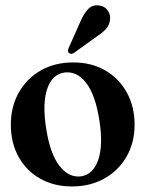

<svg xmlns="http://www.w3.org/2000/svg" viewBox="-20 -679 537 709"><path d="M250.5 -448.5Q317.5 -448.5 368.2 -419.2Q419 -390 448 -338Q477 -286 477 -218Q477 -152.5 447.5 -101Q418 -49.5 365.8 -20Q313.5 9.5 245.5 9.5Q179 9.5 128 -19.5Q77 -48.5 48.5 -100Q20 -151.5 20 -219Q20 -285 49.2 -337Q78.5 -389 130.5 -418.8Q182.5 -448.5 250.5 -448.5ZM280 -28Q323.5 -34.5 342.5 -88Q361.5 -141.5 347 -234.5Q332 -330 297.5 -373.8Q263 -417.5 217 -411Q172.5 -404.5 154.2 -350.5Q136 -296.5 150.5 -204.5Q165 -110 200.2 -65.8Q235.5 -21.5 280 -28ZM277 -599.5Q289.5 -628.5 305 -645Q320.5 -661.5 344 -659Q366 -657 377.2 -641.2Q388.5 -625.5 386.5 -608.5Q385 -587.5 372 -572.8Q359 -558 337 -544L253 -483.5Q241 -476.5 234 -484Q230 -488.5 231 -493.5Q232 -498.5 234.5 -504Z"/></svg>

Font: Fraunces 144pt Soft SemiBold
Style: Regular
Weight: 600
Version: Version 1.000;[b76b70a41]